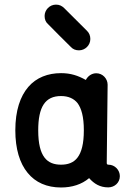

<svg xmlns="http://www.w3.org/2000/svg" viewBox="-20 -831 599 851"><path d="M250.5 -506.8C192.4 -506.8 141.1 -487.3 105.5 -445.8C69.8 -404.3 47.9 -341.3 47.9 -253.4C47.9 -170.9 67.4 -107.4 102.5 -64.9C137.2 -22 188 0 250.5 0C299.3 0 342.3 -13.7 375 -41.5C397 -16.6 423.3 -0.5 459 -0.5H460C487.3 -0.5 511.2 -21 511.2 -50.3C511.2 -77.1 489.3 -101.1 460.4 -101.1H460C458.5 -101.1 453.1 -101.6 453.1 -107.9L457 -455.6C457 -481.9 435.5 -506.3 406.7 -506.3C387.2 -506.3 369.6 -494.6 360.4 -476.6C325.7 -496.1 293 -506.8 250.5 -506.8ZM323.7 -374C340.8 -350.6 351.6 -314 351.6 -253.4C351.6 -193.4 341.3 -156.2 323.7 -132.8C306.2 -109.4 280.3 -101.1 250.5 -101.1C220.7 -101.1 194.8 -109.4 177.2 -132.8C159.7 -155.8 149.4 -193.4 149.4 -253.4C149.4 -357.4 180.2 -405.3 250.5 -405.3C283.2 -405.3 307.6 -394 323.7 -374ZM243.2 -673.3 293.9 -623C303.2 -612.8 314.9 -607.9 330.1 -607.9C356.9 -607.9 380.4 -629.9 380.4 -658.2C380.4 -672.4 375.5 -684.6 365.7 -694.3L264.2 -795.4C253.9 -805.2 243.2 -810.5 228 -810.5C199.2 -810.5 177.7 -786.1 177.7 -760.3C177.7 -745.1 182.6 -732.9 192.9 -724.1Z"/></svg>

Font: LOB TGL 0-17
Style: Regular
Weight: 400
Designer: Peter Wiegel + adaptations and expanded glyphset by Studio LOB
Foundry: Peter Wiegel + adaptations and expanded glyphset by Studio LOB
Version: Version 1.003;Glyphs 3.1.2 (3151)